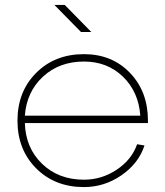

<svg xmlns="http://www.w3.org/2000/svg" viewBox="-20 -740 672 780"><path d="M321 -10Q393 -10 454 -50.5Q515 -91 537 -154L567 -149Q543 -76 473.5 -28Q404 20 321 20Q203 20 127 -56Q51 -132 51 -250Q51 -368 127 -444Q203 -520 321 -520Q435 -520 508 -444Q581 -368 581 -250V-240H81Q84 -139 151 -74.5Q218 -10 321 -10ZM81 -270H550Q543 -367 479.5 -428.5Q416 -490 321 -490Q221 -490 154.5 -428.5Q88 -367 81 -270ZM201 -720H243L351 -610H309Z"/></svg>

Font: Metropolitano Thin
Style: Regular
Weight: 250
Designer: Fonts by Alex Slobzheninov & Chris M. Simpson / Changes by Cristiano Sobral
Foundry: Fonts by Alex Slobzheninov & Chris M. Simpson / Changes by Cristiano Sobral
Version: Version 1.00;August 30, 2020;FontCreator 13.0.0.2681 64-bit